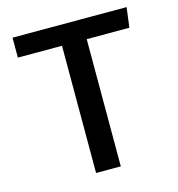

<svg xmlns="http://www.w3.org/2000/svg" viewBox="-106 -800 826 892"><g transform="rotate(-15 307.5 -354.0)"><path d="M365.6 -611.8V0H246.7V-611.8H34.4V-707.7H583.1L570.8 -611.8Z"/></g></svg>

Font: Fira Code Medium
Style: Regular
Weight: 500
Designer: Carrois Corporate, Edenspiekermann AG, Nikita Prokopov
Foundry: Carrois Corporate, Edenspiekermann AG, Nikita Prokopov
Version: Version 6.002